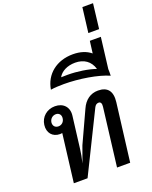

<svg xmlns="http://www.w3.org/2000/svg" viewBox="-224 -1407 1205 1524"><g transform="rotate(-20 379.0 -645.5)"><path d="M126 0H242L492 -507C500 -523 511 -534 529 -534C547 -534 555 -519 551 -490L491 0H602L663 -490C674 -580 637 -626 557 -626C494 -626 444 -591 415 -525L293 -260L244 -124C255 -169 261 -200 266 -242L299 -508C308 -578 264 -626 193 -626C125 -626 72 -580 64 -515C56 -450 94 -404 158 -404C164 -404 170 -405 176 -406ZM124 -515C128 -543 150 -564 179 -564C206 -564 223 -543 219 -515C216 -486 194 -466 167 -466C138 -466 121 -486 124 -515Z M693 -702C694 -722 694 -740 693 -758L725 -1019H632L619 -917C582 -948 531 -965 468 -965C330 -965 229 -884 209 -760C241 -765 280 -767 320 -767C448 -767 604 -742 693 -702ZM319 -825C341 -867 395 -896 462 -896C535 -896 589 -860 609 -790C546 -812 456 -826 373 -826C356 -826 337 -826 319 -825Z M642 -1081H733L758 -1291H668Z"/></g></svg>

Font: TPK Tissa Web SemiBold
Style: Italic
Weight: 600
Italic angle: -7°
Designer: Jacques Le Bailly, Suppakit Chalermlarp | Katatrad Co.,Ltd.
Foundry: Jacques Le Bailly, Cadson Demak Co.,Ltd.
Version: Version 5.000;Glyphs 3.1.2 (3151)